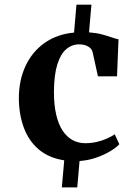

<svg xmlns="http://www.w3.org/2000/svg" viewBox="-20 -694 594 840"><path d="M62.5 -263.5Q62.5 -343 91.8 -405.5Q121 -468 175.2 -506.2Q229.5 -544.5 304 -551.5L314.5 -673.5H380L369.5 -552.5Q402 -550 426 -543.5Q450 -537 467.8 -530.8Q485.5 -524.5 498.5 -522L492 -360H408.5L385.5 -464.5Q383 -476 374.8 -483.8Q366.5 -491.5 354.5 -495.8Q342.5 -500 327 -500Q295 -500 270 -479Q245 -458 230.8 -412.2Q216.5 -366.5 216 -292Q216 -235 225.8 -192.8Q235.5 -150.5 253.8 -122.8Q272 -95 297.2 -81.2Q322.5 -67.5 353 -67.5Q379 -67.5 403 -73Q427 -78.5 447.2 -87.5Q467.5 -96.5 482 -106.5L502 -63Q489.5 -49 463.2 -33Q437 -17 402.2 -4.8Q367.5 7.5 328 10.5L318 126H250.5L261 7.5Q193.5 -3 149.8 -40Q106 -77 84.5 -134.8Q63 -192.5 62.5 -263.5Z"/></svg>

Font: Merriweather 60pt
Style: Bold
Weight: 700
Version: Version 2.100